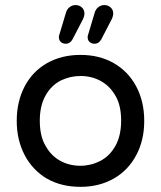

<svg xmlns="http://www.w3.org/2000/svg" viewBox="-20 -725 634 756"><path d="M211.9 -578.1Q211.9 -584 212.9 -585.9L239.3 -673.8Q243.2 -688.5 253.9 -696.8Q264.6 -705.1 277.3 -705.1Q292 -705.1 302.2 -695.8Q312.5 -686.5 312.5 -671.9Q312.5 -661.1 305.7 -647.5L265.6 -570.3Q255.9 -552.7 239.3 -552.7Q227.5 -552.7 219.7 -559.6Q211.9 -566.4 211.9 -578.1ZM325.2 -578.1Q325.2 -584 326.2 -585.9L352.5 -673.8Q356.4 -688.5 367.2 -696.8Q377.9 -705.1 390.6 -705.1Q405.3 -705.1 415.5 -695.8Q425.8 -686.5 425.8 -671.9Q425.8 -661.1 418.9 -647.5L378.9 -570.3Q369.1 -552.7 352.5 -552.7Q340.8 -552.7 333 -559.6Q325.2 -566.4 325.2 -578.1ZM165 -21.5Q108.4 -54.7 77.1 -114.3Q45.9 -173.8 45.9 -249Q45.9 -325.2 77.1 -384.8Q108.4 -444.3 165.5 -476.6Q222.7 -508.8 296.9 -508.8Q371.1 -508.8 427.7 -476.6Q485.4 -443.4 516.6 -384.3Q547.9 -325.2 547.9 -249Q547.9 -172.9 516.6 -114.3Q484.4 -53.7 427.2 -21.5Q370.1 10.7 296.9 10.7Q221.7 10.7 165 -21.5ZM374 -90.8Q412.1 -110.4 434.6 -150.9Q457 -191.4 457 -250Q457 -311.5 433.6 -349.6Q412.1 -386.7 376.5 -406.2Q340.8 -425.8 296.9 -425.8Q256.8 -425.8 219.7 -408.2Q181.6 -388.7 159.2 -348.6Q136.7 -308.6 136.7 -250Q136.7 -187.5 160.2 -149.4Q181.6 -111.3 217.3 -91.8Q252.9 -72.3 296.9 -72.3Q336.9 -72.3 374 -90.8Z"/></svg>

Font: jf-openhuninn-1.1
Style: Regular
Weight: 400
Designer: [Kosugi Maru]
      Designed by Motoya company      

      [Varela Round]
      Joe Prince(Latin component); Avraham Co
Foundry: justfont CO.,LTD.
Version: 1.1